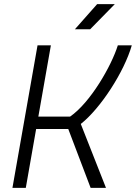

<svg xmlns="http://www.w3.org/2000/svg" viewBox="-20 -914 661 934"><path d="M40.5 0H105.5L155.8 -286.6H312L420.9 0H495.6L373 -311C468.8 -386.2 584 -564 621.1 -693.4H553.2C522 -593.3 419.9 -415 320.8 -346.7H166.5L227.5 -693.4H162.6ZM344.2 -771.5H418.5L538.6 -894H452.6Z"/></svg>

Font: Cascadia Mono PL Light
Style: Italic
Weight: 300
Italic angle: -10°
Monospace: yes
Designer: Aaron Bell
Foundry: Saja Typeworks
Version: Version 2404.023